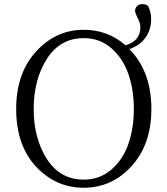

<svg xmlns="http://www.w3.org/2000/svg" viewBox="-20 -886 803 921"><path d="M381.8 -24.4Q459 -24.4 514.6 -72.8Q570.3 -121.1 596.2 -196.8Q622.1 -272.5 622.1 -363.3Q622.1 -454.1 596.2 -529.8Q570.3 -605.5 514.6 -654.3Q459 -703.1 381.8 -703.1Q268.6 -703.1 205.1 -604Q141.6 -504.9 141.6 -363.3Q141.6 -221.7 205.1 -123Q268.6 -24.4 381.8 -24.4ZM600.6 -650.4Q706.1 -543 706.1 -363.3Q706.1 -193.4 611.3 -89.4Q516.6 14.6 381.8 14.6Q247.1 14.6 152.3 -87.4Q57.6 -189.5 57.6 -363.3Q57.6 -534.2 152.8 -638.7Q248 -743.2 381.8 -743.2Q496.1 -743.2 582 -668.9Q653.3 -688.5 653.3 -755.9Q653.3 -775.4 640.6 -799.3Q627.9 -823.2 627.9 -835Q627.9 -846.7 637.2 -856.4Q646.5 -866.2 662.1 -866.2Q679.7 -866.2 690.4 -857.4Q705.1 -826.2 705.1 -794.9Q705.1 -744.1 678.2 -706.1Q651.4 -668 600.6 -650.4Z"/></svg>

Font: GenYoMin TW TTF Light
Style: Regular
Weight: 300
Version: Version 1.300